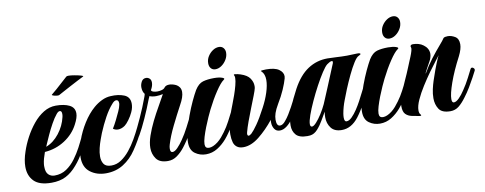

<svg xmlns="http://www.w3.org/2000/svg" viewBox="-56 -866 2884 1141"><g transform="rotate(-10 1386.0 -295.5)"><path d="M179 15Q106 15 73.5 -18Q41 -51 41 -105Q41 -146 58 -195Q71 -235 93 -276.5Q115 -318 144 -353.5Q173 -389 208 -410.5Q243 -432 282 -432Q332 -432 363.5 -416.5Q395 -401 395 -366Q395 -340 374 -301Q346 -247 292 -212Q238 -177 171 -172Q156 -131 153 -105Q152 -100 152 -95.5Q152 -91 152 -86Q152 -53 167 -38.5Q182 -24 204 -24Q245 -24 276 -45Q307 -66 330.5 -98Q354 -130 371 -162Q381 -180 388 -195.5Q395 -211 399 -218Q404 -226 410 -226Q416 -226 421 -219.5Q426 -213 422 -205Q409 -179 386 -136Q363 -93 334 -60Q302 -22 265.5 -3.5Q229 15 179 15ZM184 -201Q229 -218 263.5 -262Q298 -306 310 -359Q311 -364 311.5 -368Q312 -372 312 -376Q312 -396 300 -396Q290 -396 279 -382Q263 -363 245 -330.5Q227 -298 213 -267Q199 -236 192 -220ZM313 -490Q309 -488 297 -489.5Q285 -491 276 -494.5Q267 -498 272 -501Q284 -510 304 -528Q324 -546 344 -564Q364 -582 374 -591Q377 -594 388 -594Q402 -594 424.5 -590Q447 -586 462.5 -581.5Q478 -577 472 -574Q460 -568 436.5 -556Q413 -544 387 -530Q361 -516 340.5 -505Q320 -494 313 -490Z M507 16Q452 16 413 -13.5Q374 -43 374 -103Q374 -149 392.5 -202Q411 -255 441.5 -303.5Q472 -352 509 -384Q532 -404 559 -417Q586 -430 613 -431Q659 -434 694 -420Q729 -406 729 -365Q729 -355 726.5 -342.5Q724 -330 717 -315Q707 -293 691.5 -272Q676 -251 665 -243Q654 -235 643 -231.5Q632 -228 623 -228Q613 -228 605.5 -231Q598 -234 593 -238Q606 -259 619 -285Q632 -311 642 -333.5Q652 -356 654 -368Q655 -372 655.5 -375Q656 -378 656 -381Q656 -401 641 -401Q629 -401 615 -384Q590 -356 567 -314Q544 -272 524 -224Q519 -211 510.5 -188Q502 -165 495.5 -138.5Q489 -112 489 -88Q489 -61 501.5 -42.5Q514 -24 547 -24Q579 -24 606.5 -42.5Q634 -61 658 -90.5Q682 -120 701 -153.5Q720 -187 735 -217Q738 -224 745 -224Q751 -224 756 -218Q761 -212 757 -204Q743 -176 726.5 -147Q710 -118 691 -90Q659 -42 613 -13Q567 16 507 16Z M883 8Q833 8 812.5 -20.5Q792 -49 792 -86Q792 -119 806 -159.5Q820 -200 840.5 -241.5Q861 -283 883 -321Q905 -359 921 -389Q911 -387 900.5 -385.5Q890 -384 880 -384Q857 -384 840 -391Q839 -387 837 -383Q835 -379 834 -377Q812 -319 787 -264Q762 -209 742 -174Q729 -151 719 -151Q711 -151 711 -163Q711 -171 715 -178Q735 -216 761.5 -274Q788 -332 810 -392Q811 -394 812.5 -399.5Q814 -405 815 -409Q802 -425 802 -451Q802 -468 811 -484.5Q820 -501 839 -501Q850 -501 859.5 -493Q869 -485 869 -468Q869 -448 855 -424Q857 -417 868 -413.5Q879 -410 892 -410Q906 -410 919.5 -414Q933 -418 938 -426Q947 -438 968 -438Q986 -438 1008 -428Q1020 -422 1028 -410.5Q1036 -399 1036 -382Q1036 -352 1010 -306Q982 -254 952.5 -194Q923 -134 909 -86Q905 -73 905 -61Q905 -40 918 -40Q932 -40 949.5 -58Q967 -76 984 -101Q1006 -133 1024.5 -169Q1043 -205 1050 -219Q1053 -225 1059 -225Q1065 -225 1070.5 -218.5Q1076 -212 1072 -204Q1059 -177 1036 -134.5Q1013 -92 984 -55Q963 -28 938 -10Q913 8 883 8Z M1112 8Q1076 8 1047 -12.5Q1018 -33 1018 -80Q1018 -111 1028.5 -152Q1039 -193 1055 -236.5Q1071 -280 1088.5 -317.5Q1106 -355 1120 -379Q1142 -414 1169.5 -422Q1197 -430 1237 -430Q1266 -430 1285 -423.5Q1304 -417 1291 -409Q1272 -396 1242 -351Q1212 -306 1184 -250Q1176 -234 1164 -207.5Q1152 -181 1140.5 -151.5Q1129 -122 1121 -95.5Q1113 -69 1113 -52Q1113 -27 1136 -27Q1160 -27 1190 -50Q1204 -61 1216 -75Q1228 -89 1238 -103Q1258 -130 1274.5 -161.5Q1291 -193 1305 -221Q1308 -227 1313 -227Q1320 -227 1325 -220Q1330 -213 1326 -205Q1311 -175 1289 -134.5Q1267 -94 1238 -60Q1213 -31 1181.5 -11.5Q1150 8 1112 8ZM1255 -480Q1238 -480 1228 -491.5Q1218 -503 1218 -522Q1218 -545 1230 -564Q1242 -583 1260 -595Q1278 -607 1297 -607Q1314 -607 1324 -595.5Q1334 -584 1334 -567Q1334 -545 1322 -525Q1310 -505 1292 -492.5Q1274 -480 1255 -480Z M1338 5Q1314 5 1299.5 -6Q1285 -17 1280 -35Q1274 -56 1274 -82Q1274 -115 1282.5 -151.5Q1291 -188 1304 -222Q1308 -233 1317.5 -257Q1327 -281 1337 -309.5Q1347 -338 1354 -365Q1361 -392 1361 -409Q1361 -420 1358 -424Q1353 -432 1363 -431Q1371 -430 1379.5 -428.5Q1388 -427 1396 -424Q1436 -411 1451 -388.5Q1466 -366 1466 -344Q1466 -340 1466 -336.5Q1466 -333 1465 -329Q1463 -318 1451 -287Q1439 -256 1423.5 -217Q1408 -178 1394.5 -141Q1381 -104 1375 -80Q1374 -76 1373.5 -73.5Q1373 -71 1373 -69Q1373 -57 1381 -57Q1387 -57 1398 -66Q1413 -80 1436.5 -113.5Q1460 -147 1491 -206Q1514 -249 1527.5 -291Q1541 -333 1541 -365Q1541 -401 1522 -419Q1518 -423 1518 -423Q1518 -425 1530 -426Q1535 -426 1540.5 -426.5Q1546 -427 1550 -427Q1603 -427 1627.5 -409.5Q1652 -392 1652 -368Q1652 -363 1650 -355Q1643 -329 1626.5 -291Q1610 -253 1585 -212Q1568 -183 1561 -162Q1554 -141 1554 -122Q1554 -84 1575 -84Q1592 -84 1609 -106Q1621 -120 1633.5 -140Q1646 -160 1657 -180.5Q1668 -201 1675 -215Q1678 -222 1686 -222Q1692 -222 1697 -216.5Q1702 -211 1698 -203Q1689 -186 1676.5 -160.5Q1664 -135 1647.5 -110.5Q1631 -86 1611 -71Q1590 -55 1569 -55Q1547 -55 1536 -72Q1525 -89 1525 -111Q1525 -115 1525 -119Q1525 -123 1526 -127Q1483 -73 1434 -34Q1385 5 1338 5Z M1724 6Q1675 6 1655.5 -16.5Q1636 -39 1636 -73Q1636 -109 1649.5 -150.5Q1663 -192 1680.5 -227.5Q1698 -263 1708 -282Q1749 -358 1802.5 -393Q1856 -428 1921 -428Q1944 -428 1975 -426Q2006 -424 2038 -424Q2054 -424 2069 -425Q2084 -426 2098 -426H2102Q2119 -426 2119 -420Q2119 -416 2107 -411Q2094 -406 2076 -377.5Q2058 -349 2039 -309Q2020 -269 2003 -228Q1994 -205 1979 -166.5Q1964 -128 1957 -88Q1956 -81 1955.5 -75.5Q1955 -70 1955 -65Q1955 -40 1968 -40Q1984 -40 2001 -57Q2018 -74 2034 -98Q2048 -119 2062 -145Q2076 -171 2087 -193.5Q2098 -216 2103 -225Q2106 -231 2111 -231Q2117 -231 2122 -222.5Q2127 -214 2123 -206Q2104 -169 2082 -127Q2060 -85 2034 -51Q1990 6 1932 6Q1888 6 1867.5 -21Q1847 -48 1847 -86Q1847 -103 1850 -119Q1839 -101 1823 -72.5Q1807 -44 1786.5 -21Q1766 2 1741 5Q1737 5 1733 5.5Q1729 6 1724 6ZM1761 -45Q1771 -45 1787.5 -63Q1804 -81 1821.5 -108.5Q1839 -136 1852 -164Q1855 -172 1866.5 -198.5Q1878 -225 1892.5 -260.5Q1907 -296 1922 -332Q1937 -368 1948 -395Q1949 -398 1949 -402Q1949 -408 1943 -408Q1937 -408 1929 -403.5Q1921 -399 1914 -394Q1901 -384 1880.5 -352.5Q1860 -321 1837.5 -279Q1815 -237 1795 -193.5Q1775 -150 1762.5 -114.5Q1750 -79 1750 -61Q1750 -45 1761 -45Z M2162 8Q2126 8 2097 -12.5Q2068 -33 2068 -80Q2068 -111 2078.5 -152Q2089 -193 2105 -236.5Q2121 -280 2138.5 -317.5Q2156 -355 2170 -379Q2192 -414 2219.5 -422Q2247 -430 2287 -430Q2316 -430 2335 -423.5Q2354 -417 2341 -409Q2322 -396 2292 -351Q2262 -306 2234 -250Q2226 -234 2214 -207.5Q2202 -181 2190.5 -151.5Q2179 -122 2171 -95.5Q2163 -69 2163 -52Q2163 -27 2186 -27Q2210 -27 2240 -50Q2254 -61 2266 -75Q2278 -89 2288 -103Q2308 -130 2324.5 -161.5Q2341 -193 2355 -221Q2358 -227 2363 -227Q2370 -227 2375 -220Q2380 -213 2376 -205Q2361 -175 2339 -134.5Q2317 -94 2288 -60Q2263 -31 2231.5 -11.5Q2200 8 2162 8ZM2305 -480Q2288 -480 2278 -491.5Q2268 -503 2268 -522Q2268 -545 2280 -564Q2292 -583 2310 -595Q2328 -607 2347 -607Q2364 -607 2374 -595.5Q2384 -584 2384 -567Q2384 -545 2372 -525Q2360 -505 2342 -492.5Q2324 -480 2305 -480Z M2587 8Q2536 8 2518 -20Q2500 -48 2500 -85Q2500 -112 2506 -139Q2512 -166 2519 -187Q2526 -208 2529 -216Q2541 -252 2554.5 -285.5Q2568 -319 2575 -332Q2572 -327 2553 -303Q2534 -279 2508.5 -243.5Q2483 -208 2458 -168.5Q2433 -129 2416.5 -92.5Q2400 -56 2400 -30Q2400 -12 2408 -4Q2411 -1 2411 1Q2411 6 2400 4Q2377 0 2355 -4.5Q2333 -9 2318.5 -23.5Q2304 -38 2304 -72Q2304 -99 2318 -137.5Q2332 -176 2351 -217Q2370 -258 2384 -293Q2387 -301 2394 -317.5Q2401 -334 2408.5 -352.5Q2416 -371 2420 -385.5Q2424 -400 2422 -405Q2420 -409 2420 -411Q2420 -423 2436 -423Q2452 -423 2468.5 -418.5Q2485 -414 2498 -404Q2512 -394 2520 -380Q2528 -366 2528 -349Q2528 -338 2523 -323Q2521 -316 2514.5 -304.5Q2508 -293 2501 -280Q2494 -267 2486.5 -253Q2479 -239 2481 -238Q2506 -282 2535.5 -320.5Q2565 -359 2589.5 -387Q2614 -415 2622 -428Q2630 -434 2648 -434Q2669 -434 2691 -421Q2713 -408 2713 -374Q2713 -346 2693 -306Q2650 -224 2627 -158.5Q2604 -93 2604 -62Q2604 -40 2616 -40Q2630 -40 2648 -58Q2666 -76 2682 -101Q2704 -133 2722.5 -169Q2741 -205 2748 -219Q2751 -225 2757 -225Q2763 -225 2768.5 -218.5Q2774 -212 2770 -204Q2763 -190 2749.5 -165Q2736 -140 2719 -111.5Q2702 -83 2682 -57Q2660 -27 2638 -9.5Q2616 8 2587 8Z"/></g></svg>

Font: Praise
Style: Regular
Weight: 400
Designer: Robert E. Leuschke
Foundry: Robert E. Leuschke
Version: Version 1.100; ttfautohint (v1.8.3)